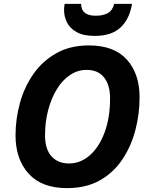

<svg xmlns="http://www.w3.org/2000/svg" viewBox="-20 -959 770 989"><path d="M325 10Q195 10 127.5 -64.5Q60 -139 60 -262Q60 -346 82.5 -428Q105 -510 151.5 -577Q198 -644 269.5 -684.5Q341 -725 438 -725Q568 -725 633.5 -652Q699 -579 699 -458Q699 -371 677 -287.5Q655 -204 609.5 -136.5Q564 -69 493.5 -29.5Q423 10 325 10ZM336 -117Q394 -117 442 -158.5Q490 -200 518.5 -276Q547 -352 547 -454Q547 -520 516.5 -559.5Q486 -599 426 -599Q380 -599 340.5 -572.5Q301 -546 272.5 -499Q244 -452 228 -391.5Q212 -331 212 -262Q212 -191 245 -154Q278 -117 336 -117ZM468 -774Q410 -774 375 -793.5Q340 -813 325 -843.5Q310 -874 310 -907Q310 -926 313 -939H398Q398 -878 473 -878Q511 -878 535.5 -891.5Q560 -905 568 -939H660Q647 -860 600.5 -817Q554 -774 468 -774Z"/></svg>

Font: Noto IKEA Latin
Style: Bold Italic
Weight: 700
Italic angle: -12°
Designer: Monotype Design Team
Foundry: Monotype Imaging Inc.
Version: Version 1.0